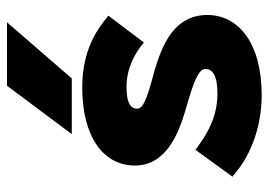

<svg xmlns="http://www.w3.org/2000/svg" viewBox="-130 -629 771 551"><g transform="rotate(-90 255.5 -353.5)"><path d="M39 -60C90 -18 170 12 258 12C409 12 488 -56 488 -144C488 -240 401 -274 327 -296C255 -315 219 -327 219 -345C219 -361 230 -376 282 -376C322 -376 360 -362 394 -338L409 -326L486 -428L471 -440C429 -473 370 -503 280 -503C138 -503 56 -442 56 -352C56 -264 143 -227 221 -205C291 -185 333 -170 333 -150C333 -131 318 -115 262 -115C209 -115 164 -133 118 -166L101 -178L24 -72ZM285 -719 146 -533H306L467 -719Z"/></g></svg>

Font: Falling Sky
Style: ExBd
Weight: 400
Designer: Paul D. Hunt
Foundry: Adobe Systems Incorporated
Version: Version 1.02